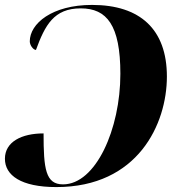

<svg xmlns="http://www.w3.org/2000/svg" viewBox="-20 -744 725 780"><path d="M354 -724C191 -724 101 -648 101 -576C101 -561 114 -542 126 -541C163 -642 199 -710 308 -710C414 -710 469 -642 469 -444C469 -219 369 5 236 5C165 5 157 -58 157 -202C68 -202 0 -168 0 -99C0 -32 65 16 209 16C540 16 658 -240 658 -433C658 -625 549 -724 354 -724Z"/></svg>

Font: Noto Serif Display ExtraBold
Style: Italic
Weight: 800
Italic angle: -12°
Designer: Monotype Design Team
Foundry: Monotype Imaging Inc.
Version: Version 2.009